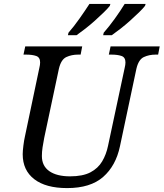

<svg xmlns="http://www.w3.org/2000/svg" viewBox="-20 -951 836 981"><path d="M323 10Q214 10 155 -35.5Q96 -81 96 -163Q96 -179 99.5 -207Q103 -235 107 -252L181 -604Q185 -620 185 -632Q185 -658 165 -665Q145 -672 113 -672H100L109 -714H400L392 -672H379Q346 -672 319 -659.5Q292 -647 281 -600L206 -247Q201 -222 197.5 -198.5Q194 -175 194 -154Q194 -103 232 -76.5Q270 -50 338 -50Q403 -50 442 -70.5Q481 -91 502 -126.5Q523 -162 532 -206L617 -604Q621 -620 621 -632Q621 -658 601 -665Q581 -672 549 -672H536L545 -714H796L788 -672H775Q742 -672 715 -659.5Q688 -647 677 -600L593 -204Q572 -104 507 -47Q442 10 323 10ZM510 -784Q538 -816 566.5 -855.5Q595 -895 617 -931H724L721 -921Q711 -908 690.5 -888Q670 -868 645.5 -846Q621 -824 596 -804.5Q571 -785 551 -771H507ZM330 -784Q358 -816 386.5 -856.5Q415 -897 437 -931H544L541 -921Q531 -908 510.5 -888Q490 -868 465.5 -846Q441 -824 416 -804.5Q391 -785 371 -771H327Z"/></svg>

Font: NotoSerif-Italic
Style: Regular
Weight: 400
Italic angle: -12°
Designer: Monotype Design Team
Foundry: Monotype Imaging Inc.
Version: Version 2.007; ttfautohint (v1.8) -l 8 -r 50 -G 200 -x 14 -D